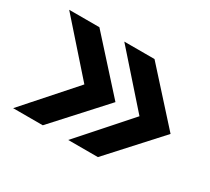

<svg xmlns="http://www.w3.org/2000/svg" viewBox="-106 -695 959 875"><g transform="rotate(30 373.0 -258.0)"><path d="M484 -516 718 -257 484 0H328L555 -256L325 -516ZM194 -516 428 -257 194 0H38L265 -256L35 -516Z"/></g></svg>

Font: Red Hat Text VF
Style: Regular
Weight: 400
Designer: Pentagram, MCKL
Foundry: Pentagram, MCKL
Version: Version 1.023